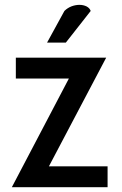

<svg xmlns="http://www.w3.org/2000/svg" viewBox="-20 -779 509 799"><path d="M427.7 0Q427.7 -21.5 427.7 -86.9Q367.2 -86.9 183.6 -86.9Q243.2 -200.2 421.9 -539.1Q394.5 -539.1 310.5 -539.1Q245.1 -539.1 45.9 -539.1Q45.9 -517.6 45.9 -452.1Q101.6 -452.1 266.6 -452.1Q207 -338.9 29.3 0Q128.9 0 427.7 0ZM357.4 -733.4Q353.5 -745.1 340.8 -752Q327.1 -758.8 310.5 -758.8Q294.9 -758.8 278.3 -752.9Q260.7 -746.1 248 -733.4Q223.6 -689.5 175.8 -601.6Q195.3 -601.6 253.9 -601.6Q279.3 -634.8 357.4 -733.4Z"/></svg>

Font: DaxlinePro-Medium
Style: Medium
Weight: 400
Designer: Hans Reichel
Version: Version 7.502; 2006